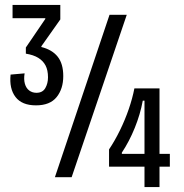

<svg xmlns="http://www.w3.org/2000/svg" viewBox="-20 -720 746 780"><path d="M126 -292Q69 -292 43 -326Q17 -360 23 -417L80 -422Q76 -398 81 -380Q86 -362 98.5 -352.5Q111 -343 128 -343Q153 -343 164 -362Q175 -381 175 -406Q175 -435 165 -454Q155 -473 135.5 -485Q116 -497 85 -502V-527L164 -643V-646H31V-700H225V-641L148 -532V-529Q192 -518 214.5 -489.5Q237 -461 237 -411Q237 -359 210 -325.5Q183 -292 126 -292ZM203 0 425 -660H495L271 0ZM423 -43V-113Q447 -149 467.5 -191Q488 -233 503 -276.5Q518 -320 526 -361H628V40H567V-311H560Q550 -256 527.5 -200.5Q505 -145 475 -100V-95H670V-43Z"/></svg>

Font: Bricolage Grotesque Condensed Light
Style: Regular
Weight: 300
Width: 3
Designer: Mathieu Triay
Foundry: Atelier Triay
Version: Version 1.000;gftools[0.9.30]